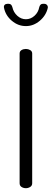

<svg xmlns="http://www.w3.org/2000/svg" viewBox="-27 -988 271 1008"><path d="M109 0Q96 0 86 -6.5Q76 -13 76 -26V-707Q76 -719 86 -725Q96 -731 109 -731Q121 -731 131.5 -725Q142 -719 142 -707V-26Q142 -13 131.5 -6.5Q121 0 109 0ZM109 -851Q68 -851 35 -879Q2 -907 -6 -947Q-8 -957 -2.5 -962.5Q3 -968 12 -968H19Q27 -968 31.5 -963Q36 -958 38 -950Q44 -923 64 -905Q84 -887 109 -887Q134 -887 154 -905Q174 -923 179 -950Q181 -958 185.5 -963Q190 -968 198 -968H205Q214 -968 219.5 -962Q225 -956 224 -947Q215 -907 182 -879Q149 -851 109 -851Z"/></svg>

Font: Dosis
Style: Regular
Weight: 400
Designer: EdgarTolentino, PabloImpallari, IginoMarini
Foundry: EdgarTolentino, PabloImpallari, IginoMarini
Version: Version 3.001; ttfautohint (v1.8.2)